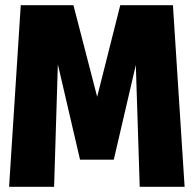

<svg xmlns="http://www.w3.org/2000/svg" viewBox="-20 -720 750 740"><path d="M15 0 60 -700H263L354.5 -347L443.5 -700H646.5L691.5 0H518.5L503.5 -469.5L418.5 -104.5H288.5L203 -472L188.5 0Z"/></svg>

Font: League Mono ExtraBold
Style: Regular
Weight: 800
Width: 6
Designer: Tyler Finck
Foundry: The League of Moveable Type / Tyler Finck
Version: Version 2.210